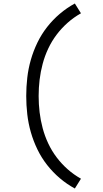

<svg xmlns="http://www.w3.org/2000/svg" viewBox="-20 -874 590 1098"><path d="M408 204Q362 179 322 145Q282 111 249.5 69.5Q217 28 194 -19.5Q171 -67 156.5 -117.5Q142 -168 136 -220.5Q130 -273 130 -325Q130 -377 136 -429.5Q142 -482 156.5 -532.5Q171 -583 194 -630.5Q217 -678 249.5 -719.5Q282 -761 322 -795Q362 -829 408 -854L443 -798Q402 -775 367 -744Q332 -713 304 -676Q276 -639 256 -596.5Q236 -554 224 -509Q212 -464 206.5 -418Q201 -372 201 -325Q201 -278 206.5 -232Q212 -186 224 -141Q236 -96 256 -53.5Q276 -11 304 26Q332 63 367 94Q402 125 443 148Z"/></svg>

Font: Lode Term
Style: Regular
Weight: 400
Monospace: yes
Designer: Belleve Invis
Foundry: Belleve Invis
Version: Version 29.2.0